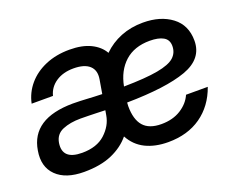

<svg xmlns="http://www.w3.org/2000/svg" viewBox="-92 -685 1053 855"><g transform="rotate(-20 435.0 -257.5)"><path d="M177.2 8.3Q90.3 8.3 46.4 -34.9Q2.4 -78.1 15.1 -151.9Q38.1 -294.4 232.9 -295.4Q251.5 -295.4 268.1 -294.7Q284.7 -293.9 302.2 -293Q317.4 -292 334.2 -291.3Q351.1 -290.5 370.6 -290L381.8 -356Q388.7 -397 364.5 -419.2Q340.3 -441.4 288.6 -441.4Q239.3 -441.4 205.3 -418.7Q171.4 -396 161.6 -357.4H60.5Q70.8 -406.7 103.3 -444.8Q135.7 -482.9 186.3 -504.4Q236.8 -525.9 300.3 -525.9Q360.4 -525.9 400.4 -506.3Q440.4 -486.8 459.5 -453.1Q495.6 -488.8 543.7 -508.1Q591.8 -527.3 648.9 -527.3Q731.9 -527.3 784.9 -487.3Q837.9 -447.3 837.9 -373.5Q837.9 -287.6 742.4 -253.4Q647 -219.2 461.9 -216.8Q460.9 -206.5 460.9 -199.7Q460.9 -136.7 488 -105.5Q515.1 -74.2 573.2 -74.2Q627.4 -74.2 665.8 -98.4Q704.1 -122.6 720.2 -159.7H823.2Q794.4 -78.1 730.5 -33.2Q666.5 11.7 574.7 11.7Q512.7 11.7 467.3 -10.7Q421.9 -33.2 397 -79.6Q363.8 -39.1 309.6 -15.4Q255.4 8.3 177.2 8.3ZM473.1 -288.6Q576.7 -290 634 -300.5Q691.4 -311 714.4 -331.8Q737.3 -352.5 737.3 -384.8Q737.3 -414.6 714.1 -427.7Q690.9 -440.9 649.9 -440.9Q576.7 -440.9 531.7 -400.4Q486.8 -359.9 473.1 -288.6ZM358.9 -217.8Q348.1 -218.3 337.6 -218.5Q327.1 -218.8 316.4 -219.2Q297.4 -219.7 278.8 -220.2Q260.3 -220.7 242.2 -220.7Q192.9 -220.7 157.2 -205.8Q121.6 -190.9 115.2 -151.4Q103.5 -74.7 197.8 -74.7Q267.6 -74.7 307.4 -111.3Q347.2 -147.9 355 -195.3Z"/></g></svg>

Font: Inter Display Medium
Style: Italic
Weight: 500
Italic angle: -9.39999°
Designer: Rasmus Andersson
Foundry: rsms
Version: Version 4.000;git-a52131595